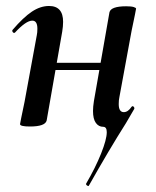

<svg xmlns="http://www.w3.org/2000/svg" viewBox="-20 -415 521 642"><path d="M276 207Q273 207 270 204.5Q267 202 268 199Q299 146 318 98.5Q337 51 337 27Q337 9 325 9Q310 9 300.5 -4Q291 -17 291 -44Q291 -58 294 -77L346 -374Q351 -394 402 -394Q419 -394 427 -391.5Q435 -389 435 -386L431 -365Q421 -318 420 -312L379 -89Q377 -80 377 -67Q377 -40 394 -40Q408 -40 420 -58Q422 -60 423 -60Q426 -60 428 -57Q430 -54 429 -51Q428 -49 401 -3Q344 87 277 206ZM47 0 51 -21Q61 -68 62 -74L103 -297Q105 -306 105 -319Q105 -346 88 -346Q67 -346 30 -306Q29 -305 27 -305Q24 -305 22 -308.5Q20 -312 22 -315Q58 -357 86.5 -376Q115 -395 144 -395Q191 -395 191 -342Q191 -327 188 -309L136 -12Q131 8 80 8Q47 8 47 0ZM126 -205H368L365 -181H123Z"/></svg>

Font: Cormorant Infant
Style: Bold Italic
Weight: 700
Italic angle: -10°
Designer: Christian Thalmann (Catharsis Fonts)
Foundry: Catharsis Fonts
Version: Version 4.000